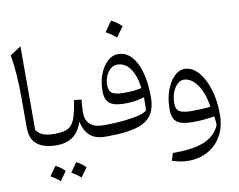

<svg xmlns="http://www.w3.org/2000/svg" viewBox="-106 -956 1712 1374"><g transform="rotate(-10 750.0 -269.0)"><path d="M112.8 -742.7V-134.8Q127 -111.8 157 -97.4Q187 -83 245.1 -83H245.6V0H245.1Q155.8 0 106 -38.1Q56.2 -76.2 56.2 -161.1V-376.5Q56.2 -561.5 33.2 -690.4Z M162.6 211.4Q187.5 177.7 209.5 143.6Q241.2 156.2 277.3 191.9Q244.1 238.3 229.5 258.3Q198.7 230.5 162.6 211.4ZM428.7 191.9 380.9 258.3Q348.1 229.5 314 211.4Q332.5 185.1 360.8 143.6Q388.2 153.8 428.7 191.9ZM245.6 0Q230 0 230 -31.7V-51.3Q230 -83 245.6 -83Q292 -83 322 -91.6Q352.1 -100.1 370.6 -123Q389.2 -146 401.1 -188Q413.1 -230 423.8 -296.9L477.1 -291Q471.2 -234.9 471.2 -194.8Q471.2 -143.1 502.9 -113Q534.7 -83 599.1 -83H599.6V0H599.1Q529.3 0 489.7 -33.9Q450.2 -67.9 434.1 -137.2Q411.6 -68.8 366 -34.4Q320.3 0 245.6 0Z M969.2 -223.1Q969.2 -141.6 935.1 -92.5Q900.9 -43.5 823.5 -21.7Q746.1 0 616.2 0H599.6Q584 0 584 -31.7V-51.3Q584 -83 599.6 -83H615.2Q690.4 -83 754.9 -90.1Q819.3 -97.2 862.8 -109.1Q906.2 -121.1 918.5 -135.7Q919.4 -157.2 919.7 -182.6Q919.9 -208 919.9 -230Q853 -209 779.3 -209Q700.7 -209 668 -235.4Q635.3 -261.7 635.3 -324.7Q635.3 -391.1 656.2 -445.8Q677.2 -500.5 712.4 -533.4Q747.6 -566.4 789.6 -566.4Q844.7 -566.4 885 -524.4Q925.3 -482.4 947.3 -405.3Q969.2 -328.1 969.2 -223.1ZM913.1 -297.9Q900.9 -392.6 864.3 -442.9Q827.6 -493.2 771 -493.2Q745.1 -493.2 723.4 -475.1Q701.7 -457 688.7 -426.8Q675.8 -396.5 675.8 -359.4Q675.8 -317.9 700.2 -301.8Q724.6 -285.6 788.6 -285.6Q862.8 -285.6 913.1 -297.9ZM782.7 -810.5Q817.4 -797.4 857.9 -757.3Q831.5 -719.2 804.7 -683.6Q788.1 -698.7 769.3 -711.9Q750.5 -725.1 730.5 -735.8Q744.1 -754.4 756.6 -772.7Q769 -791 782.7 -810.5Z M1153.8 273.4Q1125.5 273.4 1095.5 267.6Q1065.4 261.7 1036.6 252.4L1055.2 198.7Q1202.6 199.7 1283.9 166Q1365.2 132.3 1397.9 55.7Q1397.5 38.6 1395.8 24.2Q1394 9.8 1391.6 -7.8Q1353.5 -1 1312 2.4Q1270.5 5.9 1229.5 5.9Q1153.3 5.9 1119.4 -20Q1085.4 -45.9 1085.4 -112.3Q1085.4 -187 1106.9 -247.6Q1128.4 -308.1 1163.8 -343.8Q1199.2 -379.4 1241.2 -379.4Q1292.5 -379.4 1336.4 -332.5Q1380.4 -285.6 1407.2 -203.6Q1434.1 -121.6 1434.1 -16.1Q1434.1 70.8 1398.7 136Q1363.3 201.2 1300 237.3Q1236.8 273.4 1153.8 273.4ZM1376.5 -80.6Q1360.8 -186.5 1317.1 -245.4Q1273.4 -304.2 1221.2 -304.2Q1195.3 -304.2 1173.6 -283Q1151.9 -261.7 1138.9 -226.3Q1126 -190.9 1126 -148.4Q1126 -105.5 1151.1 -89.6Q1176.3 -73.7 1238.8 -73.7Q1270.5 -73.7 1306.9 -75.2Q1343.3 -76.7 1376.5 -80.6Z"/></g></svg>

Font: Pinar-DS1-FD Regular
Style: Regular
Weight: 400
Designer: Amin Abedi
Version: Version 3.000